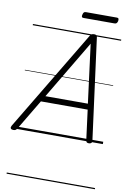

<svg xmlns="http://www.w3.org/2000/svg" viewBox="-177 -1156 1080 1625"><g transform="rotate(10 363.0 -343.5)"><path d="M-10 14Q-26 13 -31 4.5Q-36 -4 -28 -19L489 -881Q496 -893 504 -898Q512 -903 526 -903Q539 -903 545.5 -897.5Q552 -892 553 -877L667 -14Q669 -1 663 6Q657 13 642 14Q628 14 622.5 9Q617 4 615 -10L582 -265H180L27 -9Q19 5 11.5 9.5Q4 14 -10 14ZM210 -315H575L510 -819ZM413 -1023Q401 -1023 398 -1029.5Q395 -1036 398 -1048Q401 -1062 406.5 -1068.5Q412 -1075 423 -1075H691Q702 -1075 705 -1068Q708 -1061 706 -1048Q703 -1036 697 -1029.5Q691 -1023 679 -1023ZM0 378H759V388H0ZM0 -20H759V0H0ZM0 -505H759V-500H0ZM0 -898H759V-888H0Z"/></g></svg>

Font: Playwrite DE SAS Guides
Style: Regular
Weight: 400
Designer: Veronika Burian, José Scaglione
Foundry: TypeTogether
Version: Version 1.003